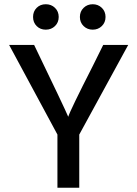

<svg xmlns="http://www.w3.org/2000/svg" viewBox="-20 -886 648 906"><path d="M239.5 -849Q257 -832 257 -806Q257 -780 239.5 -763Q222 -746 196 -746Q170 -746 153 -763Q136 -780 136 -806Q136 -832 153 -849Q170 -866 196 -866Q222 -866 239.5 -849ZM460.5 -849Q478 -832 478 -806Q478 -780 460.5 -763Q443 -746 417.5 -746Q392 -746 374.5 -763Q357 -780 357 -806Q357 -832 374.5 -849Q392 -866 417.5 -866Q443 -866 460.5 -849ZM354 0H251V-251L23 -674H141Q284 -378 302 -335Q311 -365 418 -575L467 -674H585L354 -251Z"/></svg>

Font: Hind Guntur Medium
Style: Regular
Weight: 500
Designer: Manushi Parikh, Hitesh Malaviya
Foundry: Indian Type Foundry
Version: Version 1.000;PS 1.0;hotconv 1.0.86;makeotf.lib2.5.63406; tt